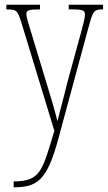

<svg xmlns="http://www.w3.org/2000/svg" viewBox="-20 -556 458 816"><path d="M38 215V240H39C141 240 181 208 229 30L354 -432C374 -506 377 -516 413 -516H418V-536H272V-516H290C338 -516 341 -508 341 -494C341 -479 334 -454 326 -424L265 -201C249 -134 233 -78 224 -41C216 -77 196 -143 171 -225L111 -423C100 -459 92 -484 92 -495C92 -512 101 -516 147 -516H150V-536H7V-516H8C53 -516 55 -511 73 -453L211 0C160 169 153 215 38 215Z"/></svg>

Font: Noto Serif Devanagari ExtraCondensed Thin
Style: Regular
Weight: 100
Width: 2
Designer: Universal Thirst, Indian Type Foundry and the Monotype Design Team
Foundry: Monotype Imaging Inc.
Version: Version 2.004